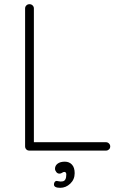

<svg xmlns="http://www.w3.org/2000/svg" viewBox="-20 -720 562 918"><path d="M507 -20Q507 -11 501 -5.5Q495 0 487 0H120Q111 0 105.5 -6Q100 -12 100 -20V-680Q100 -688 106 -694Q112 -700 121 -700Q130 -700 136 -694Q142 -688 142 -680V-40H487Q495 -40 501 -34Q507 -28 507 -20ZM268 178Q238 178 238 162Q238 155 241.5 150Q245 145 251 145Q254 145 259.5 146.5Q265 148 270 148Q276 148 280 147Q297 144 297 114Q297 102 287 102Q283 102 277 106Q271 110 266 110Q256 111 249.5 103Q243 95 243 87Q243 72 255.5 62.5Q268 53 290 53Q311 53 324 67Q337 81 337 108Q337 138 316 158Q295 178 268 178Z"/></svg>

Font: Quicksand Light
Style: Regular
Weight: 300
Designer: Andrew Paglinawan
Foundry: Andrew Paglinawan
Version: Version 3.000